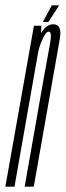

<svg xmlns="http://www.w3.org/2000/svg" viewBox="-57 -696 245 716"><path d="M-37 0H-3L94 -550.5L97.5 -600H69.5ZM35 0H69L139.5 -400.5Q155.5 -493.5 165.8 -549.5Q176 -605.5 141.5 -605.5Q117 -605.5 97.2 -574.8Q77.5 -544 71 -507L84 -493Q88 -520 101 -549Q114 -578 124.5 -578Q137.5 -578 130.2 -536.5Q123 -495 106.5 -406.5ZM103 -614H123.5L163.5 -676H136Z"/></svg>

Font: Anybody UltraCondensed ExtraLight
Style: Italic
Weight: 250
Width: 1
Italic angle: -10°
Version: Version 1.113;gftools[0.9.25]